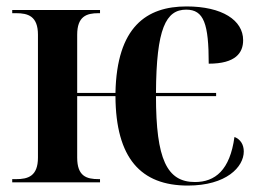

<svg xmlns="http://www.w3.org/2000/svg" viewBox="-20 -567 812 597"><path d="M564 10C684 10 738 -48 738 -96C738 -117 728 -134 709 -141C695 -38 649 -1 586 -1C499 -1 465 -72 465 -268H652V-278H465C466 -479 496 -537 559 -537C614 -537 629 -493 629 -369C713 -369 736 -403 736 -442C736 -504 671 -547 560 -547C436 -547 343 -484 339 -278H220V-459C220 -516 249 -526 286 -526H291V-536H18V-526H30C67 -526 98 -517 98 -459V-77C98 -19 67 -10 30 -10H18V0H291V-10H287C249 -10 220 -19 220 -77V-268H339C340 -75 418 10 564 10Z"/></svg>

Font: Noto Serif Display SemiCondensed SemiBold
Style: Regular
Weight: 600
Width: 4
Designer: Monotype Design Team
Foundry: Monotype Imaging Inc.
Version: Version 2.009